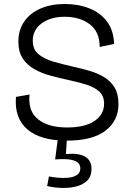

<svg xmlns="http://www.w3.org/2000/svg" viewBox="-20 -692 671 961"><path d="M314 12Q183 12 117 -44.5Q51 -101 60 -207L128 -219Q119 -136 170.5 -95Q222 -54 316 -54Q405 -54 453 -86.5Q501 -119 501 -173Q501 -212 476.5 -234Q452 -256 412 -268.5Q372 -281 325 -291Q279 -301 234 -313Q189 -325 152.5 -345.5Q116 -366 94 -399Q72 -432 72 -484Q72 -542 101 -584Q130 -626 182.5 -649Q235 -672 304 -672Q372 -672 427.5 -650Q483 -628 516 -583.5Q549 -539 551 -472L479 -457Q479 -532 430 -570Q381 -608 303 -608Q234 -608 189 -575.5Q144 -543 144 -488Q144 -445 172.5 -421Q201 -397 247.5 -383.5Q294 -370 347 -358Q389 -349 429.5 -337Q470 -325 502.5 -305Q535 -285 554 -253Q573 -221 573 -171Q573 -88 508 -38Q443 12 314 12ZM216 239 225 191Q244 195 270.5 197.5Q297 200 322.5 197.5Q348 195 365 184Q382 173 382 150Q382 136 373 125Q364 114 337.5 108Q311 102 256 106L270 -2H315L310 79Q374 73 406 92Q438 111 438 153Q438 192 415.5 213Q393 234 358.5 242Q324 250 286 248.5Q248 247 216 239Z"/></svg>

Font: Bricolage Grotesque 10pt Light
Style: Regular
Weight: 300
Designer: Mathieu Triay
Foundry: Atelier Triay
Version: Version 1.000; ttfautohint (v1.8.4.7-5d5b);gftools[0.9.32]